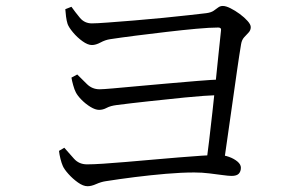

<svg xmlns="http://www.w3.org/2000/svg" viewBox="-20 -681 1040 648"><path d="M675.9 -127.6Q680.1 -159.8 685.7 -205.3Q691.3 -250.9 696.9 -302.8Q702.5 -354.7 708 -406Q713.5 -457.4 717.9 -502.3Q722.3 -547.2 725.9 -578.1Q727.7 -588.1 716.4 -588.1Q689 -588.1 642.7 -583.9Q596.4 -579.7 542.8 -573.4Q489.2 -567.2 438.3 -560.7Q387.5 -554.2 351.5 -548.7Q335.3 -546.3 319.3 -537.6Q303.3 -529 290.2 -529Q276.3 -529 258.4 -541.9Q240.6 -554.7 226.5 -571.6Q212.3 -588.5 208.1 -600.2Q204.9 -610.1 202.9 -624.8Q201 -639.5 200.4 -650L221.1 -658.1Q234 -639.9 249.6 -621Q265.3 -602.1 290 -602.1Q306.1 -602.1 344.3 -605Q382.5 -607.9 431.5 -611.8Q480.4 -615.7 529.5 -620.6Q578.5 -625.5 618 -629.9Q657.6 -634.3 675.9 -636.5Q692.6 -638.7 701.2 -644.8Q709.9 -650.8 716.5 -655.9Q723.2 -660.9 732.1 -660.9Q742.4 -660.9 757.8 -653.2Q773.3 -645.5 789.1 -633.9Q804.9 -622.3 815.6 -610.2Q826.3 -598.2 826.3 -589.5Q826.3 -579 819.1 -571.3Q811.8 -563.7 803.9 -555Q796.1 -546.4 793.7 -532.1Q787.9 -497.8 780.5 -446.2Q773 -394.7 764.9 -336.5Q756.8 -278.3 748.8 -223.6Q740.9 -168.9 735 -127.1ZM275.5 -52.5Q260.8 -52.5 243.1 -65.1Q225.3 -77.7 211 -93.8Q196.6 -109.9 192 -120.8Q187.8 -130.1 184.1 -144.8Q180.4 -159.5 179.1 -171.8L197 -182.4Q212.6 -164.5 229.7 -145.4Q246.7 -126.3 273.7 -126.3Q293.9 -126.3 328.1 -128.5Q362.3 -130.7 405.2 -134.4Q448.1 -138.1 494.1 -142.1Q540.1 -146 583.2 -149.7Q626.4 -153.4 661.5 -155.6Q696.5 -157.8 717.7 -157.8Q735.6 -157.8 752.8 -151.6Q770 -145.4 781.5 -135.7Q793 -125.9 793 -114.9Q793 -102.5 786 -94.9Q778.9 -87.3 761.7 -87.3Q751.2 -87.3 731.3 -90.1Q711.5 -92.8 686.8 -95.8Q662.1 -98.9 635.6 -98.9Q592.2 -98.9 540 -94.4Q487.7 -89.9 434.8 -83.3Q381.8 -76.6 336.4 -69.4Q321.5 -67.2 304.9 -59.9Q288.4 -52.5 275.5 -52.5ZM314.4 -310.2Q301.7 -310.2 285.2 -320.3Q268.7 -330.4 255.1 -344.3Q241.4 -358.2 235.8 -369.6Q231.2 -378.3 226.9 -393.8Q222.6 -409.2 221.2 -419.1L240.7 -429.6Q256 -414.3 273.6 -397Q291.3 -379.7 316 -379.7Q327.2 -379.7 361.3 -382.7Q395.3 -385.7 443.1 -390.1Q490.9 -394.5 543.7 -399.1Q596.6 -403.7 645.6 -407.8Q694.5 -411.9 730.9 -413.1L727.5 -360.7Q668.5 -358.5 604.4 -352Q540.4 -345.5 480.4 -339Q420.4 -332.5 374.1 -326.5Q352.6 -323.8 340.1 -317Q327.6 -310.2 314.4 -310.2Z"/></svg>

Font: Noto Serif KR ExtraLight
Style: Regular
Weight: 200
Designer: Ryoko NISHIZUKA 西塚涼子 (kana & ideographs); Frank Grießhammer (Latin, Greek & Cyrillic); Wenlong ZHANG 张文龙 (bopomofo); San
Foundry: Adobe
Version: Version 2.002-H1;hotconv 1.1.0;makeotfexe 2.6.0